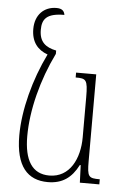

<svg xmlns="http://www.w3.org/2000/svg" viewBox="-55 -814 568 864"><g transform="rotate(5 229.0 -382.0)"><path d="M194 10C259 10 301 -20 331 -79H335L338 0H426V-23C375 -23 369 -28 369 -101V-492H278V-470C325 -470 333 -466 333 -386V-204C333 -109 291 -20 198 -20C120 -20 84 -80 84 -188C84 -306 120 -446 180 -568V-583C131 -593 103 -616 103 -670C103 -718 122 -746 203 -746C200 -764 190 -774 165 -774C109 -774 69 -735 69 -671C69 -612 98 -578 143 -562C85 -444 48 -303 48 -188C48 -49 102 10 194 10Z"/></g></svg>

Font: Noto Serif Armenian Condensed ExtraLight
Style: Regular
Weight: 200
Width: 3
Designer: Monotype Design Team
Foundry: Monotype Imaging Inc.
Version: Version 2.008